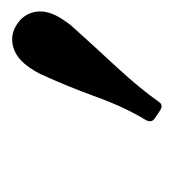

<svg xmlns="http://www.w3.org/2000/svg" viewBox="-4 -864 295 328"><g transform="rotate(-90 144.0 -700.5)"><path d="M263.5 -726.5Q227.5 -686.5 192.5 -648.8Q157.5 -611 133 -576.5Q128 -569 118 -575.5L105.5 -584Q97 -589.5 102.5 -599.5Q124.5 -635.5 142 -684Q159.5 -732.5 181.5 -780.5Q184 -785.5 186.2 -789Q188.5 -792.5 191 -796.5Q207 -820.5 227.5 -826Q248 -831.5 266 -819.5Q284.5 -807.5 287.5 -786.5Q290.5 -765.5 274 -741Q271.5 -737.5 269.2 -734Q267 -730.5 263.5 -726.5Z"/></g></svg>

Font: Besley
Style: Italic
Weight: 400
Italic angle: -13°
Designer: Owen Earl
Foundry: indestructible type*
Version: Version 4.000; ttfautohint (v1.8.4.7-5d5b)